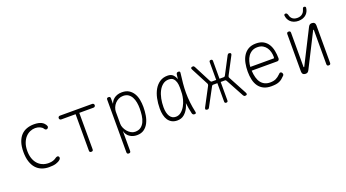

<svg xmlns="http://www.w3.org/2000/svg" viewBox="-66 -1499 4331 2404"><g transform="rotate(-20 2100.0 -297.5)"><path d="M100 -278Q100 -353 118 -406.5Q136 -460 168 -494Q200 -528 244.5 -544Q289 -560 341 -560Q373 -560 397.5 -555Q422 -550 439 -541.5Q456 -533 467.5 -522Q479 -511 486 -500Q500 -477 494.5 -465Q489 -453 479 -448Q469 -444 459 -448Q449 -452 441 -466Q429 -485 401 -497.5Q373 -510 339 -510Q305 -510 271 -495.5Q237 -481 210 -451.5Q183 -422 166.5 -377.5Q150 -333 150 -273Q150 -219 164.5 -176Q179 -133 205 -103Q231 -73 268 -56.5Q305 -40 351 -40Q386 -40 411 -48.5Q436 -57 454 -71Q465 -79 476.5 -81Q488 -83 496 -75Q500 -71 501.5 -65.5Q503 -60 502.5 -54.5Q502 -49 499 -43.5Q496 -38 491 -33Q479 -22 464 -14Q449 -6 431 -0.5Q413 5 390.5 7.5Q368 10 339 10Q287 10 243 -7Q199 -24 167.5 -59Q136 -94 118 -148.5Q100 -203 100 -278Z M876 -500H685Q674 -500 667 -507Q660 -514 660 -525Q660 -536 667 -543Q674 -550 685 -550H1115Q1126 -550 1133 -543Q1140 -536 1140 -525Q1140 -514 1132.5 -507Q1125 -500 1114 -500H925L926 -15Q926 -2 920 4Q914 10 901 10Q888 10 882 4Q876 -2 876 -15Z M1335 -560Q1348 -560 1354 -554Q1360 -548 1360 -535V-462Q1366 -477 1376.5 -494Q1387 -511 1405 -525.5Q1423 -540 1449.5 -550Q1476 -560 1513 -560Q1569 -560 1605.5 -537Q1642 -514 1664.5 -476.5Q1687 -439 1696 -391.5Q1705 -344 1705 -295Q1705 -239 1696 -184.5Q1687 -130 1664.5 -86.5Q1642 -43 1604.5 -16.5Q1567 10 1510 10Q1455 10 1414 -18.5Q1373 -47 1360 -101V165Q1360 178 1354 184Q1348 190 1335 190Q1322 190 1316 184Q1310 178 1310 165V-535Q1310 -548 1316 -554Q1322 -560 1335 -560ZM1512 -512Q1479 -512 1451 -498Q1423 -484 1403 -462Q1383 -440 1371.5 -412Q1360 -384 1360 -356V-195Q1360 -169 1372 -141Q1384 -113 1404 -90Q1424 -67 1449.5 -52.5Q1475 -38 1503 -38Q1550 -38 1579.5 -60Q1609 -82 1626 -118.5Q1643 -155 1649 -201Q1655 -247 1655 -295Q1655 -336 1648 -374.5Q1641 -413 1624.5 -444Q1608 -475 1580.5 -493.5Q1553 -512 1512 -512Z M2048 10Q2006 10 1976 -6.5Q1946 -23 1927 -51.5Q1908 -80 1899 -119.5Q1890 -159 1890 -205Q1890 -275 1903.5 -339.5Q1917 -404 1945.5 -453Q1974 -502 2017.5 -531Q2061 -560 2120 -560Q2167 -560 2192 -536Q2217 -512 2229 -474V-472Q2233 -503 2237 -535Q2239 -548 2246 -554Q2253 -560 2266 -560Q2279 -560 2284 -554Q2289 -548 2287 -535Q2278 -466 2272 -403Q2266 -340 2266 -278Q2266 -216 2273 -151.5Q2280 -87 2296 -14Q2299 -2 2294.5 4Q2290 10 2277 10Q2264 10 2256.5 4Q2249 -2 2246 -14Q2229 -87 2222 -152Q2222 -155 2221 -158Q2212 -125 2198 -96Q2175 -50 2138.5 -20Q2102 10 2048 10ZM2046 -40Q2085 -40 2116 -65Q2147 -90 2169 -128.5Q2191 -167 2203 -213Q2212 -249 2215 -282Q2215 -313 2217 -345V-371Q2217 -408 2208 -439Q2199 -470 2178.5 -490Q2158 -510 2118 -510Q2074 -510 2040.5 -484.5Q2007 -459 1984.5 -416Q1962 -373 1951 -318.5Q1940 -264 1940 -205Q1940 -128 1967.5 -84Q1995 -40 2046 -40Z M2473 -6Q2468 2 2463.5 6Q2459 10 2450 10Q2433 10 2426 2.5Q2419 -5 2427 -22L2558 -270Q2561 -276 2561 -283.5Q2561 -291 2557 -298L2437 -528Q2429 -544 2435.5 -552Q2442 -560 2459 -560Q2468 -560 2473 -556Q2478 -552 2482 -544L2600 -315Q2604 -308 2608.5 -304.5Q2613 -301 2621 -301H2677V-538Q2677 -549 2682.5 -554.5Q2688 -560 2699 -560Q2710 -560 2715.5 -554.5Q2721 -549 2721 -538V-301H2777Q2785 -301 2789.5 -304.5Q2794 -308 2798 -315L2918 -544Q2922 -552 2927.5 -556Q2933 -560 2941 -560Q2958 -560 2964 -551Q2970 -542 2962 -528L2841 -298Q2837 -291 2836.5 -284.5Q2836 -278 2840 -270L2972 -23Q2980 -7 2974 1.5Q2968 10 2950 10Q2941 10 2936 6Q2931 2 2926 -6L2797 -244Q2793 -252 2789 -255Q2785 -258 2777 -258H2721V-12Q2721 -1 2715.5 4.5Q2710 10 2699 10Q2688 10 2682.5 4.5Q2677 -1 2677 -12V-258H2621Q2613 -258 2608.5 -254Q2604 -250 2601 -244Z M3464 -114Q3475 -114 3482.5 -103.5Q3490 -93 3490 -82Q3490 -77 3488 -72.5Q3486 -68 3482 -64Q3463 -44 3445.5 -30Q3428 -16 3407.5 -7Q3387 2 3361.5 6Q3336 10 3300 10Q3241 10 3199.5 -10.5Q3158 -31 3132 -67.5Q3106 -104 3094.5 -154Q3083 -204 3083 -263Q3083 -321 3093.5 -374.5Q3104 -428 3129.5 -469.5Q3155 -511 3196.5 -535.5Q3238 -560 3300 -560Q3358 -560 3397 -538Q3436 -516 3459.5 -478.5Q3483 -441 3493 -391.5Q3503 -342 3503 -288Q3503 -277 3495.5 -267.5Q3488 -258 3476 -258H3134Q3137 -206 3148.5 -165Q3160 -124 3181 -96.5Q3202 -69 3232.5 -54.5Q3263 -40 3302 -40Q3348 -40 3378.5 -54Q3409 -68 3441 -100Q3446 -105 3451 -109.5Q3456 -114 3464 -114ZM3134 -308H3445Q3450 -308 3451.5 -311.5Q3453 -315 3453 -329Q3453 -359 3445 -391Q3437 -423 3419 -449.5Q3401 -476 3372 -493Q3343 -510 3300 -510Q3257 -510 3226.5 -492Q3196 -474 3176.5 -445.5Q3157 -417 3146.5 -380.5Q3136 -344 3134 -308Z M3710 -37V-535Q3710 -548 3716 -554Q3722 -560 3735 -560Q3748 -560 3754 -554Q3760 -548 3760 -535V-80Q3762 -74 3764 -74Q3766 -74 3767 -76L3770 -80L3996 -527Q4004 -543 4014.5 -551.5Q4025 -560 4043 -560Q4066 -560 4078 -548Q4090 -536 4090 -513V-15Q4090 -2 4084 4Q4078 10 4065 10Q4052 10 4046 4Q4040 -2 4040 -15V-470Q4038 -476 4036 -476Q4034 -476 4033 -475L4030 -470L3804 -23Q3796 -7 3785.5 1.5Q3775 10 3757 10Q3734 10 3722 -2Q3710 -14 3710 -37ZM3756 -763Q3754 -774 3760 -779.5Q3766 -785 3777 -785Q3784 -785 3788.5 -782Q3793 -779 3796 -774Q3803 -763 3807.5 -744.5Q3812 -726 3826 -711Q3851 -683 3899 -683Q3946 -683 3973 -711Q3990 -728 3994.5 -745.5Q3999 -763 4005 -774Q4008 -779 4011.5 -782Q4015 -785 4022 -785Q4033 -785 4039.5 -779.5Q4046 -774 4044 -763Q4038 -714 4006 -682Q3967 -644 3900 -643Q3833 -644 3794 -682Q3762 -714 3756 -763Z"/></g></svg>

Font: Maple Mono NL Thin
Style: Regular
Weight: 250
Monospace: yes
Designer: subframe7536
Version: Version 7.000